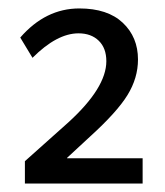

<svg xmlns="http://www.w3.org/2000/svg" viewBox="-20 -895 392 455"><path d="M28 -806Q88 -875 168 -875Q235 -875 271 -841Q307 -807 307 -754Q307 -710 282 -669.5Q257 -629 193 -571L139 -521V-520H318V-460H39V-513L142 -605Q232 -687 232 -750Q232 -781 214 -798.5Q196 -816 166 -816Q115 -816 57 -758Z"/></svg>

Font: Martel Sans
Style: Regular
Weight: 400
Designer: Dan Reynolds and Mathieu Réguer
Foundry: Dan Reynolds and Mathieu Réguer
Version: Version 1.001;PS 001.001;hotconv 1.0.70;makeotf.lib2.5.58329